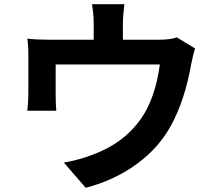

<svg xmlns="http://www.w3.org/2000/svg" viewBox="-20 -837 1040 914"><path d="M822 -659 909 -606Q900 -582 889 -526Q860 -362 796 -243Q737 -133 630 -55.5Q523 22 388 57L284 -63Q359 -76 425 -102Q572 -157 652 -273Q719 -369 741 -530H245V-384Q245 -340 248 -310H110Q115 -352 115 -394V-567Q115 -623 110 -653Q152 -648 212 -648H426V-725Q426 -768 418 -817H572Q565 -757 565 -725V-648H739Q791 -648 822 -659Z"/></svg>

Font: Noto Sans Korean Bold
Style: Bold
Weight: 700
Designer: Ryoko NISHIZUKA  (kana & ideographs); Paul D. Hunt (Latin, Greek & Cyrillic); Wenlong ZHANG  (bopomofo); Sandoll Communi
Foundry: Adobe Systems Incorporated
Version: Version 1.000;PS 1;hotconv 1.0.78;makeotf.lib2.5.61930